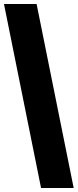

<svg xmlns="http://www.w3.org/2000/svg" viewBox="-20 -828 392 968"><path d="M187 120 0 -808H164.5L351.5 120Z"/></svg>

Font: Encode Sans Condensed Condensed ExtraBold
Style: Regular
Weight: 800
Width: 3
Designer: Multiple Designers
Foundry: Impallari Type
Version: Version 3.000; ttfautohint (v1.8.3) -l 8 -r 50 -G 200 -x 14 